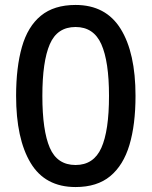

<svg xmlns="http://www.w3.org/2000/svg" viewBox="-20 -745 612 775"><path d="M527 -358Q527 -242 502.5 -160Q478 -78 425 -34Q372 10 285 10Q162 10 103.5 -87.5Q45 -185 45 -358Q45 -473 68.5 -555.5Q92 -638 145 -681.5Q198 -725 285 -725Q407 -725 467 -628.5Q527 -532 527 -358ZM151 -358Q151 -218 181 -148.5Q211 -79 285 -79Q358 -79 389 -148Q420 -217 420 -358Q420 -497 389 -566.5Q358 -636 285 -636Q211 -636 181 -566.5Q151 -497 151 -358Z"/></svg>

Font: Noto Sans Ol Chiki Medium
Style: Regular
Weight: 500
Designer: Monotype Design Team, Lewis McGuffie
Foundry: Monotype Imaging Inc.
Version: Version 2.003; ttfautohint (v1.8.4.7-5d5b)